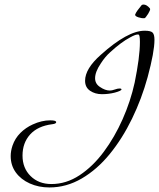

<svg xmlns="http://www.w3.org/2000/svg" viewBox="-20 -777 699 844"><path d="M197 47Q150 47 111 29.5Q72 12 49.5 -19Q27 -50 27 -91Q27 -113 35 -137Q46 -169 69.5 -192.5Q93 -216 124 -230Q163 -248 201 -248Q227 -248 227 -240Q227 -233 210 -231Q146 -223 112.5 -186Q79 -149 79 -93Q79 -38 114.5 -3Q150 32 206 32Q271 32 329.5 -6.5Q388 -45 436 -109.5Q484 -174 519 -253Q554 -332 572 -414Q583 -468 589 -513Q595 -558 595 -593Q595 -624 589 -625Q579 -628 551 -612Q532 -602 510.5 -586Q489 -570 465 -548Q443 -529 423 -498Q398 -461 398 -433Q398 -409 419 -395Q442 -379 463 -379Q472 -379 484.5 -383.5Q497 -388 505 -388Q514 -388 514 -384Q514 -378 485 -370Q458 -363 428 -363Q398 -363 376 -378Q354 -393 354 -422Q354 -475 423 -536Q541 -642 616 -642Q643 -642 651 -633.5Q659 -625 659 -602Q659 -549 629 -438Q603 -343 560.5 -255.5Q518 -168 462.5 -100Q407 -32 339.5 7.5Q272 47 197 47ZM615 -697Q603 -696 588 -701Q573 -706 574 -713Q577 -721 585 -732Q599 -749 601.5 -753Q604 -757 611 -757Q625 -757 639 -740Q639 -739 639.5 -738.5Q640 -738 640 -737Q640 -731 631 -716Q619 -697 615 -697Z"/></svg>

Font: Ephesis
Style: Regular
Weight: 400
Designer: Robert E. Leuschke
Foundry: Robert E. Leuschke
Version: Version 1.010; ttfautohint (v1.8.3)